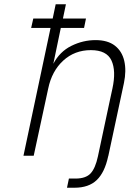

<svg xmlns="http://www.w3.org/2000/svg" viewBox="-20 -730 640 900"><path d="M90 0 217 -599H126L136 -643H227L241 -710H289L275 -643H383L374 -599H265L230 -431Q260 -488 314.5 -515Q369 -542 428 -542Q485 -542 518.5 -516Q552 -490 562.5 -444.5Q573 -399 561 -341L488 0L487 3Q471 78 433.5 114Q396 150 329 150H294L303 107H334Q382 107 404.5 83Q427 59 439 3L494 -255L507 -315Q525 -398 502.5 -446.5Q480 -495 406 -495Q330 -495 276.5 -446Q223 -397 206 -315L138 0Z"/></svg>

Font: Geist Mono ExtraLight
Style: Italic
Weight: 200
Italic angle: -12°
Monospace: yes
Designer: Basement.studio, Andrés Briganti, Mateo Zaragoza
Foundry: Basement.studio, Vercel, Andrés Briganti, Guido Ferreyra, Mateo Zaragoza
Version: Version 1.500; ttfautohint (v1.8.4.7-5d5b)